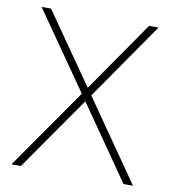

<svg xmlns="http://www.w3.org/2000/svg" viewBox="-79 -770 754 839"><g transform="rotate(10 297.5 -350.0)"><path d="M277 -357 38 -700H80L298 -387L515 -700H557L319 -357L567 0H525L298 -327L70 0H28Z"/></g></svg>

Font: Bai Jamjuree ExtraLight
Style: Regular
Weight: 275
Designer: Katatrad Aksorn Co.,Ltd.
Foundry: Cadson Demak Co.,Ltd.
Version: Version 1.000; ttfautohint (v1.6)